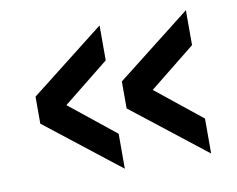

<svg xmlns="http://www.w3.org/2000/svg" viewBox="-60 -612 794 644"><g transform="rotate(-10 336.5 -290.0)"><path d="M610 -46 357 -244V-336L610 -534V-415L454 -290L610 -165ZM316 -46 63 -244V-336L316 -534V-415L160 -290L316 -165Z"/></g></svg>

Font: Murecho SemiBold
Style: Regular
Weight: 600
Designer: Neil Summerour
Foundry: Positype
Version: Version 1.010; ttfautohint (v1.8.3)